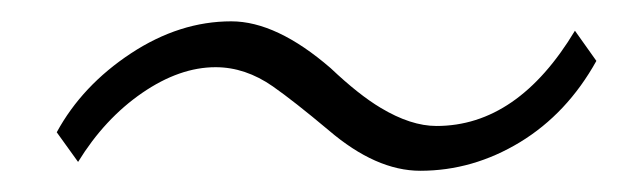

<svg xmlns="http://www.w3.org/2000/svg" viewBox="-20 -416 590 180"><path d="M519 -387.2 539.1 -358.9Q511.7 -309.6 467.5 -282.7Q423.3 -255.9 374 -255.9Q332.5 -255.9 288.1 -293.9Q255.4 -321.3 235.8 -335Q210 -353 182.1 -353Q148.4 -353 113.3 -328.9Q78.1 -304.7 53.2 -264.2L33.2 -292Q57.1 -335.9 102.8 -366Q148.4 -396 196.8 -396Q239.3 -396 290 -352.1Q316.4 -327.1 336.9 -314.9Q365.2 -297.9 389.2 -297.9Q465.3 -297.9 519 -387.2Z"/></svg>

Font: Sinkin Sans 200 X Light Italic
Style: Regular
Weight: 200
Italic angle: -112°
Designer: Keith Bates
Foundry: K-Type
Version: Sinkin Sans (version 1.0)  by Keith Bates   •   © 2014   www